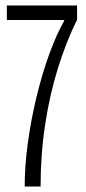

<svg xmlns="http://www.w3.org/2000/svg" viewBox="-20 -680 314 700"><path d="M70 0Q70 -75 81.5 -159Q93 -243 113 -326Q133 -409 159 -481Q185 -553 214 -604V-607H5V-660H261V-608Q223 -532 192.5 -435.5Q162 -339 145 -228.5Q128 -118 128 0Z"/></svg>

Font: Bricolage Grotesque 48pt Condensed ExtraLight
Style: Regular
Weight: 200
Width: 3
Designer: Mathieu Triay
Foundry: Atelier Triay
Version: Version 1.000; ttfautohint (v1.8.4.7-5d5b);gftools[0.9.32]